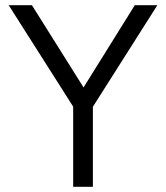

<svg xmlns="http://www.w3.org/2000/svg" viewBox="-20 -720 640 740"><path d="M262 0V-309L13.5 -700H103L302 -383L499.5 -700H586.5L338 -308.5V0Z"/></svg>

Font: Geologica ExtraLight
Style: Regular
Weight: 200
Designer: Sindre Bremnes, Frode Helland
Foundry: Monokrom Skriftforlag AS
Version: Version 1.010; ttfautohint (v1.8.4.7-5d5b);gftools[0.9.28]